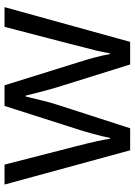

<svg xmlns="http://www.w3.org/2000/svg" viewBox="102 -676 575 818"><g transform="rotate(-90 389.0 -267.5)"><path d="M522.9 0 424.8 -314Q415.5 -342.8 390.1 -444.8H386.2Q366.7 -359.4 352.1 -313L251 0H157.2L11.2 -535.2H96.2Q147.9 -333.5 175 -228Q202.1 -122.6 206.1 -85.9H210Q215.3 -113.8 227.3 -158Q239.3 -202.1 248 -228L346.2 -535.2H434.1L529.8 -228Q557.1 -144 566.9 -86.9H570.8Q572.8 -104.5 581.3 -141.1Q589.8 -177.7 683.1 -535.2H767.1L619.1 0Z"/></g></svg>

Font: f02537652
Style: Regular
Weight: 400
Foundry: Ascender Corporation
Version: Version 1.10